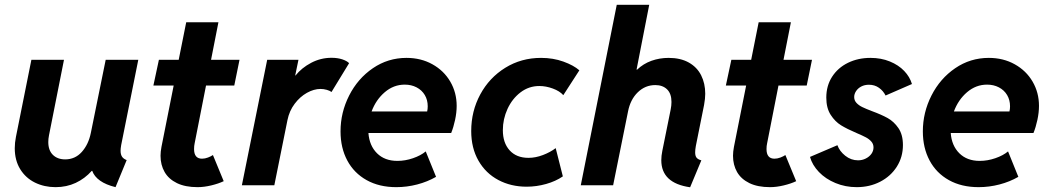

<svg xmlns="http://www.w3.org/2000/svg" viewBox="-20 -772 4373 800"><path d="M41.5 -154.3Q41.5 -177.7 46.4 -201.7L110.8 -522.9H246.6L184.1 -208Q181.2 -193.4 181.2 -180.2Q181.2 -145.5 200.4 -126.7Q219.7 -107.9 251.5 -107.9Q293 -107.9 320.8 -138.9Q348.6 -169.9 358.4 -217.8L420.4 -522.9H556.2L484.9 -167.5Q482.4 -152.8 482.4 -144Q482.4 -128.4 488.5 -119.1Q494.6 -109.9 507.8 -105L461.4 7.8Q421.4 -2 397 -19.3Q372.6 -36.6 364.3 -60.1H362.3Q333.5 -27.8 295.4 -10Q257.3 7.8 211.4 7.8Q164.6 7.8 125.7 -11.2Q86.9 -30.3 64.2 -67.1Q41.5 -104 41.5 -154.3Z M648.9 -123Q648.9 -139.6 652.8 -160.2L703.6 -415.5H619.1L642.1 -522.9H724.6L755.9 -679.2H890.1L859.4 -522.9H978L956.1 -415.5H838.4L791 -174.8Q788.6 -164.1 788.6 -150.9Q788.6 -110.8 821.8 -110.8Q834 -110.8 846.7 -115.7Q859.4 -120.6 867.2 -126L912.1 -17.1Q890.6 -6.8 860.4 0.5Q830.1 7.8 803.2 7.8Q752 7.8 717.3 -9Q682.6 -25.9 665.8 -55.4Q648.9 -85 648.9 -123Z M1093.3 -522.9H1223.6L1210 -457.5H1211.4Q1236.8 -489.3 1276.6 -510.3Q1316.4 -531.2 1361.3 -531.2Q1386.7 -531.2 1406.2 -524.7Q1425.8 -518.1 1434.6 -508.8L1361.3 -388.7Q1354.5 -394 1341.6 -397.7Q1328.6 -401.4 1315.4 -401.4Q1288.1 -401.4 1259 -385.3Q1230 -369.1 1207.8 -339.6Q1185.5 -310.1 1177.7 -271.5L1123 0H987.8Z M1398.9 -224.6Q1398.9 -303.2 1434.8 -374Q1470.7 -444.8 1533.7 -487.8Q1596.7 -530.8 1673.8 -530.8Q1733.9 -530.8 1781.7 -504.2Q1829.6 -477.5 1856.2 -431.9Q1882.8 -386.2 1882.8 -331.1Q1882.8 -303.2 1876.2 -272.5Q1869.6 -241.7 1859.9 -217.8H1515.1Q1519 -165 1551 -133.3Q1583 -101.6 1635.7 -101.6Q1668.5 -101.6 1700.9 -112.8Q1733.4 -124 1753.9 -141.1L1796.9 -35.2Q1761.2 -14.6 1718.3 -3.4Q1675.3 7.8 1631.3 7.8Q1560.1 7.8 1507.6 -21.5Q1455.1 -50.8 1427 -103.3Q1398.9 -155.8 1398.9 -224.6ZM1759.8 -307.6Q1762.2 -317.4 1762.2 -329.1Q1762.2 -355.5 1750 -376Q1737.8 -396.5 1715.8 -408Q1693.8 -419.4 1666.5 -419.4Q1620.1 -419.4 1583.3 -387.9Q1546.4 -356.4 1528.3 -307.6Z M1943.4 -226.1Q1943.4 -308.6 1981 -378.4Q2018.6 -448.2 2085.2 -489.5Q2151.9 -530.8 2234.4 -530.8Q2284.7 -530.8 2327.4 -515.4Q2370.1 -500 2394 -479L2327.1 -375.5Q2312 -392.6 2283.4 -403.1Q2254.9 -413.6 2227.1 -413.6Q2183.6 -413.6 2148.9 -387.2Q2114.3 -360.8 2094.7 -318.4Q2075.2 -275.9 2075.2 -229.5Q2075.2 -176.8 2103.5 -145.5Q2131.8 -114.3 2182.1 -114.3Q2211.4 -114.3 2242.2 -126Q2272.9 -137.7 2295.4 -154.8L2325.2 -37.1Q2295.4 -16.6 2255.4 -5.4Q2215.3 5.9 2174.3 5.9Q2108.9 5.9 2056.4 -22Q2003.9 -49.8 1973.6 -102.5Q1943.4 -155.3 1943.4 -226.1Z M2735.4 -104.5Q2735.4 -122.6 2739.7 -143.6L2774.4 -315.4Q2777.8 -332 2777.8 -347.2Q2777.8 -381.8 2759.5 -399.7Q2741.2 -417.5 2710.4 -417.5Q2668.5 -417.5 2637.5 -387.5Q2606.4 -357.4 2596.7 -307.1L2534.7 0H2399.9L2549.8 -752H2685.1L2632.3 -481.9H2634.8Q2660.2 -506.3 2694.1 -518.6Q2728 -530.8 2766.1 -530.8Q2815.4 -530.8 2849.9 -511.5Q2884.3 -492.2 2901.4 -458.3Q2918.5 -424.3 2918.5 -381.3Q2918.5 -361.3 2913.6 -334.5L2879.4 -164.1Q2876.5 -147.9 2876.5 -137.2Q2876.5 -122.1 2882.6 -114.7Q2888.7 -107.4 2902.3 -104L2855.5 8.3Q2735.4 -8.8 2735.4 -104.5Z M3034.2 -123Q3034.2 -139.6 3038.1 -160.2L3088.9 -415.5H3004.4L3027.3 -522.9H3109.9L3141.1 -679.2H3275.4L3244.6 -522.9H3363.3L3341.3 -415.5H3223.6L3176.3 -174.8Q3173.8 -164.1 3173.8 -150.9Q3173.8 -110.8 3207 -110.8Q3219.2 -110.8 3231.9 -115.7Q3244.6 -120.6 3252.4 -126L3297.4 -17.1Q3275.9 -6.8 3245.6 0.5Q3215.3 7.8 3188.5 7.8Q3137.2 7.8 3102.5 -9Q3067.9 -25.9 3051 -55.4Q3034.2 -85 3034.2 -123Z M3355 -118.2 3469.2 -167Q3478 -142.1 3502 -123Q3525.9 -104 3555.2 -104Q3572.8 -104 3587.6 -111.6Q3602.5 -119.1 3611.1 -131.3Q3619.6 -143.6 3619.6 -157.7Q3619.6 -171.9 3610.6 -182.1Q3601.6 -192.4 3587.9 -199.7Q3574.2 -207 3548.8 -217.8Q3509.8 -234.4 3484.6 -249.8Q3459.5 -265.1 3441.2 -293.5Q3422.9 -321.8 3422.9 -365.2Q3422.9 -414.6 3447 -452.1Q3471.2 -489.7 3513.2 -510.3Q3555.2 -530.8 3606.9 -530.8Q3651.4 -530.8 3687.7 -515.9Q3724.1 -501 3747.6 -476.3Q3771 -451.7 3779.8 -421.9L3669.9 -374Q3660.2 -393.6 3642.3 -406.2Q3624.5 -418.9 3600.6 -418.9Q3582.5 -418.9 3568.6 -411.6Q3554.7 -404.3 3546.9 -392.3Q3539.1 -380.4 3539.1 -367.7Q3539.1 -353.5 3548.6 -343.3Q3558.1 -333 3572.8 -325.9Q3587.4 -318.8 3612.8 -309.1Q3652.8 -294.4 3678.7 -280Q3704.6 -265.6 3723.4 -238.3Q3742.2 -210.9 3742.2 -167.5Q3742.2 -117.7 3716.8 -77.6Q3691.4 -37.6 3647.5 -14.9Q3603.5 7.8 3549.8 7.8Q3502.4 7.8 3461.2 -9.3Q3419.9 -26.4 3392.1 -55.4Q3364.3 -84.5 3355 -118.2Z M3825.2 -224.6Q3825.2 -303.2 3861.1 -374Q3897 -444.8 3960 -487.8Q4022.9 -530.8 4100.1 -530.8Q4160.2 -530.8 4208 -504.2Q4255.9 -477.5 4282.5 -431.9Q4309.1 -386.2 4309.1 -331.1Q4309.1 -303.2 4302.5 -272.5Q4295.9 -241.7 4286.1 -217.8H3941.4Q3945.3 -165 3977.3 -133.3Q4009.3 -101.6 4062 -101.6Q4094.7 -101.6 4127.2 -112.8Q4159.7 -124 4180.2 -141.1L4223.1 -35.2Q4187.5 -14.6 4144.5 -3.4Q4101.6 7.8 4057.6 7.8Q3986.3 7.8 3933.8 -21.5Q3881.3 -50.8 3853.3 -103.3Q3825.2 -155.8 3825.2 -224.6ZM4186 -307.6Q4188.5 -317.4 4188.5 -329.1Q4188.5 -355.5 4176.3 -376Q4164.1 -396.5 4142.1 -408Q4120.1 -419.4 4092.8 -419.4Q4046.4 -419.4 4009.5 -387.9Q3972.7 -356.4 3954.6 -307.6Z"/></svg>

Font: Reddit Sans Fudge
Style: Bold
Weight: 700
Italic angle: -11.25°
Designer: Stephen Hutchings
Version: Version 1.013